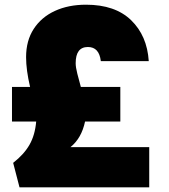

<svg xmlns="http://www.w3.org/2000/svg" viewBox="-20 -791 719 817"><path d="M615 -165V6H63L36 -98Q82 -134 105.5 -175Q129 -216 134 -274H31V-421H108Q91 -493 91 -548Q91 -618 123.5 -668Q156 -718 213.5 -744.5Q271 -771 346 -771Q470 -771 538 -705Q606 -639 613 -531H409Q402 -591 354 -591Q302 -591 302 -522Q302 -505 309 -477.5Q316 -450 324 -421H492V-274H342Q327 -203 280 -165Z"/></svg>

Font: Fz Poppins Black
Style: Regular
Weight: 900
Designer: Ninad Kale (Devanagari), Jonny Pinhorn (Latin)
Foundry: Indian Type Foundry
Version: Vit hóa bi Vntype.Com & FontZin.Com